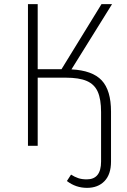

<svg xmlns="http://www.w3.org/2000/svg" viewBox="-20 -704 611 927"><path d="M516 -165V76Q516 138 484.5 170.5Q453 203 400 203Q346 203 303 170L323 139Q340 150 357.5 156Q375 162 399 162Q468 162 468 76V-163Q468 -225 452 -261Q436 -297 399 -313Q362 -329 297 -329H162V0H115V-684H162V-370H277L470 -684H521L325 -369Q426 -364 471 -316Q516 -268 516 -165Z"/></svg>

Font: FiraGO ExtraLight
Style: Regular
Weight: 200
Designer: bBox Type
Foundry: bBox Type GmbH
Version: Version 1.001